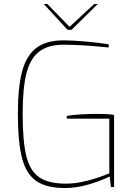

<svg xmlns="http://www.w3.org/2000/svg" viewBox="-20 -941 682 966"><path d="M70 -370Q70 -503 91.5 -582.5Q113 -662 163 -700Q213 -738 300 -738Q344 -738 412 -732Q480 -726 527 -718V-702Q394 -716 300 -716Q221 -716 176 -680.5Q131 -645 112.5 -570Q94 -495 94 -368Q94 -230 112.5 -155.5Q131 -81 177.5 -49Q224 -17 313 -17Q362 -17 420 -32Q478 -47 530 -69V-344H316V-358Q378 -368 476 -368Q522 -368 554 -363V0H538L532 -53Q482 -29 423 -12Q364 5 307 5Q214 5 163 -30Q112 -65 91 -145Q70 -225 70 -370ZM200 -921H218L330 -806L454 -921H472L340 -791H320Z"/></svg>

Font: Exo Thin
Style: Regular
Weight: 250
Designer: Natanael Gama
Foundry: Natanael Gama
Version: Version 1.500; ttfautohint (v1.6)